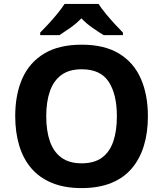

<svg xmlns="http://www.w3.org/2000/svg" viewBox="-20 -954 836 984"><path d="M738 -358Q738 -275 717.5 -207.5Q697 -140 655.5 -91Q614 -42 549.5 -16Q485 10 398 10Q311 10 246.5 -16.5Q182 -43 140.5 -91.5Q99 -140 78.5 -208Q58 -276 58 -359Q58 -470 94.5 -552Q131 -634 206.5 -679.5Q282 -725 399 -725Q515 -725 590 -679.5Q665 -634 701.5 -551.5Q738 -469 738 -358ZM217 -358Q217 -283 236 -229Q255 -175 295 -146Q335 -117 398 -117Q463 -117 502.5 -146Q542 -175 560.5 -229Q579 -283 579 -358Q579 -471 537 -535Q495 -599 399 -599Q335 -599 295 -570Q255 -541 236 -487Q217 -433 217 -358ZM485 -934Q499 -912 521.5 -884.5Q544 -857 568 -831Q592 -805 610 -787V-774H511Q485 -790 454 -811.5Q423 -833 397 -860Q371 -833 341 -812Q311 -791 285 -774H186V-787Q205 -806 228.5 -831.5Q252 -857 274.5 -884.5Q297 -912 311 -934Z"/></svg>

Font: Noto Sans Telugu
Style: Regular
Weight: 400
Designer: Jelle Bosma - Monotype Design Team
Foundry: Monotype Imaging Inc.
Version: Version 2.003